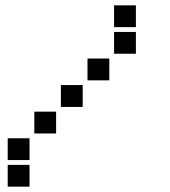

<svg xmlns="http://www.w3.org/2000/svg" viewBox="-20 -711 640 722"><path d="M410 -691Q409 -691 409 -691Q409 -691 409 -690V-610Q409 -609 409 -609Q409 -609 410 -609H490Q491 -609 491 -609Q491 -609 491 -610V-690Q491 -691 491 -691Q491 -691 490 -691ZM410 -591Q409 -591 409 -591Q409 -591 409 -590V-510Q409 -509 409 -509Q409 -509 410 -509H490Q491 -509 491 -509Q491 -509 491 -510V-590Q491 -591 491 -591Q491 -591 490 -591ZM310 -491Q309 -491 309 -491Q309 -491 309 -490V-410Q309 -409 309 -409Q309 -409 310 -409H390Q391 -409 391 -409Q391 -409 391 -410V-490Q391 -491 391 -491Q391 -491 390 -491ZM210 -391Q209 -391 209 -391Q209 -391 209 -390V-310Q209 -309 209 -309Q209 -309 210 -309H290Q291 -309 291 -309Q291 -309 291 -310V-390Q291 -391 291 -391Q291 -391 290 -391ZM110 -291Q109 -291 109 -291Q109 -291 109 -290V-210Q109 -209 109 -209Q109 -209 110 -209H190Q191 -209 191 -209Q191 -209 191 -210V-290Q191 -291 191 -291Q191 -291 190 -291ZM10 -191Q9 -191 9 -191Q9 -191 9 -190V-110Q9 -109 9 -109Q9 -109 10 -109H90Q91 -109 91 -109Q91 -109 91 -110V-190Q91 -191 91 -191Q91 -191 90 -191ZM10 -91Q9 -91 9 -91Q9 -91 9 -90V-10Q9 -9 9 -9Q9 -9 10 -9H90Q91 -9 91 -9Q91 -9 91 -10V-90Q91 -91 91 -91Q91 -91 90 -91Z"/></svg>

Font: Doto ExtraBold
Style: Regular
Weight: 800
Monospace: yes
Version: Version 1.000